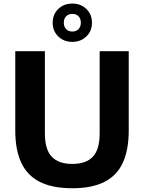

<svg xmlns="http://www.w3.org/2000/svg" viewBox="-20 -1020 788 1050"><path d="M375.5 9.5Q267.5 9.5 198.5 -25Q129.5 -59.5 96.5 -129.8Q63.5 -200 63.5 -306.5V-740H225.5V-290.5Q225.5 -202.5 263 -163Q300.5 -123.5 375.5 -123.5Q450.5 -123.5 487.8 -163Q525 -202.5 525 -290.5V-740H684V-306.5Q684 -200 651.5 -129.8Q619 -59.5 550.5 -25Q482 9.5 375.5 9.5ZM375.5 -791Q329 -791 298.5 -820.8Q268 -850.5 268 -895.5Q268 -941 298.5 -970.8Q329 -1000.5 375.5 -1000.5Q422 -1000.5 452.5 -970.8Q483 -941 483 -895.5Q483 -850.5 452.5 -820.8Q422 -791 375.5 -791ZM375.5 -847.5Q396.5 -847.5 409.2 -860.5Q422 -873.5 422 -896Q422 -918.5 409.2 -931.2Q396.5 -944 375.5 -944Q355 -944 342 -931.2Q329 -918.5 329 -896Q329 -873.5 342 -860.5Q355 -847.5 375.5 -847.5Z"/></svg>

Font: Encode Sans SC
Style: Bold
Weight: 700
Version: Version 3.002